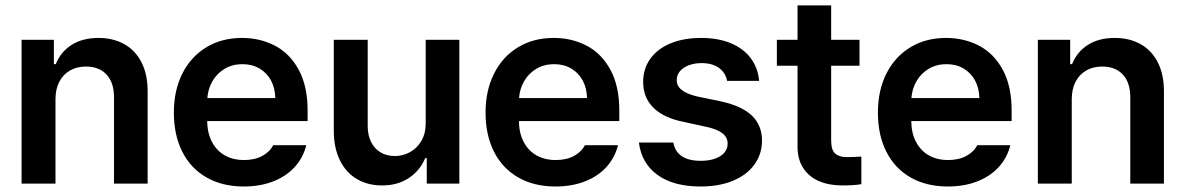

<svg xmlns="http://www.w3.org/2000/svg" viewBox="-20 -677 4372 708"><path d="M184.6 0H59.6V-530.3H178.7V-440.4H185.5Q204.1 -486.3 244.4 -511.7Q284.7 -537.1 342.8 -537.1Q397.9 -537.1 439.2 -513.7Q480.5 -490.2 502.7 -445.3Q524.9 -400.4 524.4 -337.9V0H400.4V-318.4Q400.4 -372.1 373 -401.9Q345.7 -431.6 296.9 -431.6Q263.7 -431.6 238.3 -417.2Q212.9 -402.8 198.7 -375.7Q184.6 -348.6 184.6 -310.5Z M621.1 -261.7Q621.1 -343.3 652.3 -405.5Q683.6 -467.8 740.5 -502.4Q797.4 -537.1 872.1 -537.1Q939.5 -537.1 994.4 -508.3Q1049.3 -479.5 1081.8 -419.2Q1114.3 -358.9 1114.3 -269.5V-230.5H744.1Q744.6 -186 761.7 -153.6Q778.8 -121.1 809.1 -104Q839.4 -86.9 879.9 -86.9Q919.4 -86.9 947.3 -102.1Q975.1 -117.2 987.3 -141.6H1109.4Q1098.1 -95.7 1066.9 -61.3Q1035.6 -26.9 987.5 -8.1Q939.5 10.7 878.9 10.7Q799.8 10.7 741.5 -22.7Q683.1 -56.2 652.1 -117.7Q621.1 -179.2 621.1 -261.7ZM995.1 -315.4Q994.6 -351.6 979.5 -379.9Q964.4 -408.2 937 -424.3Q909.7 -440.4 874 -440.4Q837.4 -440.4 808.8 -423.6Q780.3 -406.7 763.7 -378.2Q747.1 -349.6 744.6 -315.4Z M1549.8 -530.3H1673.8V0H1553.7V-93.8H1547.9Q1528.8 -47.9 1487.5 -20.5Q1446.3 6.8 1388.7 6.8Q1336.4 6.8 1296.4 -16.6Q1256.3 -40 1233.9 -85Q1211.4 -129.9 1210.9 -192.4V-530.3H1335.9V-211.9Q1335.9 -178.7 1348.4 -153.6Q1360.8 -128.4 1383.5 -115Q1406.2 -101.6 1436.5 -101.6Q1464.8 -101.6 1491 -115.5Q1517.1 -129.4 1533.4 -156.7Q1549.8 -184.1 1549.8 -222.7Z M1770.5 -261.7Q1770.5 -343.3 1801.8 -405.5Q1833 -467.8 1889.9 -502.4Q1946.8 -537.1 2021.5 -537.1Q2088.9 -537.1 2143.8 -508.3Q2198.7 -479.5 2231.2 -419.2Q2263.7 -358.9 2263.7 -269.5V-230.5H1893.6Q1894 -186 1911.1 -153.6Q1928.2 -121.1 1958.5 -104Q1988.8 -86.9 2029.3 -86.9Q2068.8 -86.9 2096.7 -102.1Q2124.5 -117.2 2136.7 -141.6H2258.8Q2247.6 -95.7 2216.3 -61.3Q2185.1 -26.9 2137 -8.1Q2088.9 10.7 2028.3 10.7Q1949.2 10.7 1890.9 -22.7Q1832.5 -56.2 1801.5 -117.7Q1770.5 -179.2 1770.5 -261.7ZM2144.5 -315.4Q2144 -351.6 2128.9 -379.9Q2113.8 -408.2 2086.4 -424.3Q2059.1 -440.4 2023.4 -440.4Q1986.8 -440.4 1958.3 -423.6Q1929.7 -406.7 1913.1 -378.2Q1896.5 -349.6 1894 -315.4Z M2567.4 -444.3Q2541 -444.3 2519.8 -436.3Q2498.5 -428.2 2486.8 -413.8Q2475.1 -399.4 2475.6 -381.8Q2474.1 -339.4 2550.8 -321.3L2640.6 -302.7Q2716.3 -285.6 2752.9 -250.5Q2789.6 -215.3 2790 -158.2Q2789.6 -108.4 2761.7 -70.1Q2733.9 -31.7 2682.9 -10.5Q2631.8 10.7 2563.5 10.7Q2463.4 10.7 2404.5 -32Q2345.7 -74.7 2335.9 -151.4H2462.9Q2468.8 -117.7 2494.4 -100.8Q2520 -84 2563.5 -84Q2608.4 -84 2635.7 -101.1Q2663.1 -118.2 2663.1 -147.5Q2663.1 -170.4 2644.3 -185.3Q2625.5 -200.2 2585.9 -209L2501 -227.5Q2427.2 -242.2 2389.4 -279.8Q2351.6 -317.4 2351.6 -375Q2351.6 -423.3 2377.9 -460.2Q2404.3 -497.1 2452.6 -517.1Q2501 -537.1 2565.4 -537.1Q2627.9 -537.1 2674.6 -517.8Q2721.2 -498.5 2748 -462.9Q2774.9 -427.2 2779.3 -378.9H2661.1Q2655.3 -409.2 2630.9 -426.8Q2606.4 -444.3 2567.4 -444.3Z M3149.4 -434.6H3044.9V-159.2Q3044.9 -124 3059.8 -110.8Q3074.7 -97.7 3101.6 -97.7Q3125 -97.7 3156.2 -99.6V2Q3131.8 6.8 3085.9 6.8Q3037.6 6.8 3000.2 -9Q2962.9 -24.9 2941.7 -57.6Q2920.4 -90.3 2920.9 -138.7V-434.6H2844.7V-530.3H2920.9V-657.2H3044.9V-530.3H3149.4Z M3217.3 -261.7Q3217.3 -343.3 3248.5 -405.5Q3279.8 -467.8 3336.7 -502.4Q3393.6 -537.1 3468.3 -537.1Q3535.6 -537.1 3590.6 -508.3Q3645.5 -479.5 3678 -419.2Q3710.4 -358.9 3710.4 -269.5V-230.5H3340.3Q3340.8 -186 3357.9 -153.6Q3375 -121.1 3405.3 -104Q3435.5 -86.9 3476.1 -86.9Q3515.6 -86.9 3543.5 -102.1Q3571.3 -117.2 3583.5 -141.6H3705.6Q3694.3 -95.7 3663.1 -61.3Q3631.8 -26.9 3583.7 -8.1Q3535.6 10.7 3475.1 10.7Q3396 10.7 3337.6 -22.7Q3279.3 -56.2 3248.3 -117.7Q3217.3 -179.2 3217.3 -261.7ZM3591.3 -315.4Q3590.8 -351.6 3575.7 -379.9Q3560.5 -408.2 3533.2 -424.3Q3505.9 -440.4 3470.2 -440.4Q3433.6 -440.4 3405 -423.6Q3376.5 -406.7 3359.9 -378.2Q3343.3 -349.6 3340.8 -315.4Z M3932.1 0H3807.1V-530.3H3926.3V-440.4H3933.1Q3951.7 -486.3 3991.9 -511.7Q4032.2 -537.1 4090.3 -537.1Q4145.5 -537.1 4186.8 -513.7Q4228 -490.2 4250.2 -445.3Q4272.5 -400.4 4272 -337.9V0H4147.9V-318.4Q4147.9 -372.1 4120.6 -401.9Q4093.3 -431.6 4044.4 -431.6Q4011.2 -431.6 3985.8 -417.2Q3960.4 -402.8 3946.3 -375.7Q3932.1 -348.6 3932.1 -310.5Z"/></svg>

Font: Pretendard SemiBold
Style: Regular
Weight: 600
Designer: Base glyphs from Inter by Rasmus Andersson; Hangeul glyphs from Noto Sans CJK(Source Han Sans) by Jang Soo-young and Kan
Foundry: Kil Hyung-jin
Version: Version 1.309